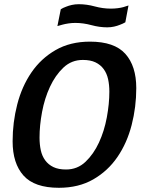

<svg xmlns="http://www.w3.org/2000/svg" viewBox="-20 -880 708 913"><path d="M408 -682Q314 -682 244.5 -642Q175 -602 129.5 -535.5Q84 -469 62 -383.5Q40 -298 40 -208Q40 -103 92 -45Q144 13 260 13Q354 13 423.5 -27Q493 -67 538.5 -133.5Q584 -200 606 -285.5Q628 -371 628 -461Q628 -566 576 -624Q524 -682 408 -682ZM374 -595Q410 -595 434 -583.5Q458 -572 473 -551.5Q488 -531 494 -503.5Q500 -476 500 -444Q500 -387 488 -322Q476 -257 450.5 -202Q425 -147 386.5 -110.5Q348 -74 294 -74Q258 -74 234 -85.5Q210 -97 195 -117.5Q180 -138 174 -165.5Q168 -193 168 -226Q168 -283 180 -347.5Q192 -412 217.5 -467Q243 -522 281.5 -558.5Q320 -595 374 -595ZM253 -756Q264 -759 278 -763Q289 -766 305 -768.5Q321 -771 338 -771Q376 -771 414.5 -760.5Q453 -750 490 -750Q507 -750 522.5 -753.5Q538 -757 550 -762Q564 -767 576 -774L591 -854Q579 -850 566 -846Q555 -843 539.5 -841Q524 -839 507 -839Q469 -839 430.5 -849.5Q392 -860 355 -860Q337 -860 321.5 -856.5Q306 -853 294 -848Q280 -843 269 -836Z"/></svg>

Font: Amaranth
Style: Italic
Weight: 400
Designer: Gesine Todt
Foundry: Gesine Todt
Version: Version 1.001